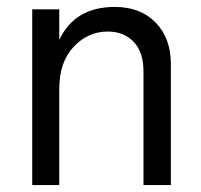

<svg xmlns="http://www.w3.org/2000/svg" viewBox="-20 -534 580 554"><path d="M473 0H394V-328Q394 -384 365.5 -413.5Q337 -443 291 -443Q234 -443 192.5 -399Q151 -355 151 -277V0H73V-507H151V-419Q196 -514 311 -514Q385 -514 429 -469Q473 -424 473 -349Z"/></svg>

Font: Hind Siliguri
Style: Regular
Weight: 400
Designer: Jyotish Sonowal
Foundry: Indian Type Foundry
Version: Version 1.001;PS 1.0;hotconv 1.0.86;makeotf.lib2.5.63406; tt